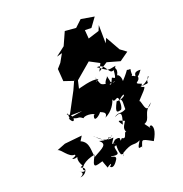

<svg xmlns="http://www.w3.org/2000/svg" viewBox="-214 -1087 1216 1278"><g transform="rotate(-30 394.0 -448.0)"><path d="M365 -142C406 -177 377 -117 289 -163C325 -118 287 -112 213 -86C206 -125 236 -187 181 -223L207 -252L83 -261L19 -248C42 -242 61 -168 103 -165C117 -147 43 -154 92 -142C136 -143 81 -153 115 -68C134 -83 78 -74 101 -67C138 -45 91 -9 60 -15C52 -14 115 -22 70 -55C109 -20 113 -47 106 -43C86 -61 143 -101 218 -99C152 -19 185 -29 250 -36C237 -103 229 -86 250 19C262 11 305 -3 264 24C264 7 270 65 328 -2C344 -28 288 -30 309 -33C388 -5 339 -54 365 -97C390 -101 359 -65 371 -12C401 -12 365 30 388 -13C481 -50 470 -16 525 -32C454 44 540 -10 511 24C545 -25 527 -43 604 20C654 -38 650 -66 642 -79C608 -92 653 -21 607 -110C662 -121 633 -176 718 -213C655 -161 666 -212 658 -256C636 -256 720 -300 730 -324C710 -337 680 -340 759 -334C792 -362 734 -315 787 -375C803 -362 683 -316 727 -350C659 -388 738 -361 726 -418C716 -385 767 -439 765 -436C697 -453 728 -397 705 -423C663 -443 684 -485 679 -416C716 -453 689 -414 709 -474C662 -477 719 -500 626 -429C636 -470 609 -509 589 -453C659 -531 605 -519 634 -542C570 -540 579 -537 521 -596C588 -590 565 -508 609 -523C589 -448 589 -481 573 -485C541 -436 545 -450 538 -456C627 -458 540 -437 552 -478C549 -499 553 -521 546 -504C497 -467 524 -456 534 -465C472 -483 492 -484 476 -544C496 -501 442 -515 491 -521C456 -545 354 -531 326 -529H346L369 -583L494 -656L556 -608L521 -561L594 -592L679 -551L749 -584L712 -623L673 -734L652 -704L673 -832L652 -799L570 -788L576 -849L621 -840L678 -895L588 -927L533 -891L457 -911L400 -827L327 -789L367 -793L325 -742L291 -715L282 -627L344 -593L352 -603L309 -540L204 -406L291 -392L189 -393C208 -319 241 -406 190 -422C212 -442 184 -388 201 -390C256 -349 242 -382 275 -346C296 -365 374 -331 344 -328C317 -281 379 -310 394 -330C368 -329 449 -311 403 -276C462 -292 493 -337 504 -359C503 -321 549 -379 542 -330C612 -377 593 -319 522 -333C470 -266 490 -266 520 -270C544 -291 541 -357 541 -330C570 -337 547 -279 546 -259C503 -243 494 -269 459 -247C534 -271 500 -219 480 -178C452 -233 477 -210 505 -193C488 -171 456 -149 485 -113C462 -161 461 -71 430 -104C386 -71 453 -125 384 -117C337 -88 334 -64 397 -90C345 -101 345 -94 383 -135C300 -139 280 -209 272 -208L336 -135L357 -153Z"/></g></svg>

Font: Hussar Lance
Style: Italic
Weight: 700
Foundry: Cannot Into Space Fonts, PlusOne Fonts
Version: Version 2.27